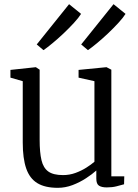

<svg xmlns="http://www.w3.org/2000/svg" viewBox="-20 -889 662 920"><path d="M491.5 9Q467.5 9 454.5 0.8Q441.5 -7.5 441.5 -33V-72Q421.5 -54 392 -34.8Q362.5 -15.5 327.8 -2.2Q293 11 257 11Q195.5 11 158.8 -11.5Q122 -34 105.5 -82Q89 -130 89 -206V-500L30 -517V-554L151 -567H152L170 -555V-218Q170 -158.5 178.8 -121.5Q187.5 -84.5 211.5 -67.2Q235.5 -50 282 -50Q313.5 -50 342 -60.5Q370.5 -71 393.8 -85.8Q417 -100.5 432.5 -114V-500L356.5 -517V-554L489.5 -567H490.5L513.5 -555V-44H575.5L574.5 -6Q558 -1.5 538 3.8Q518 9 491.5 9ZM189 -649H188L156 -676L311 -869L368.5 -822.5Q357 -804 334 -779Q311 -754 283.8 -728.2Q256.5 -702.5 231 -681.5Q205.5 -660.5 189 -649ZM402 -649H401L369 -676L524 -869L581.5 -822.5Q570 -804 547 -779Q524 -754 496.8 -728.2Q469.5 -702.5 444 -681.5Q418.5 -660.5 402 -649Z"/></svg>

Font: Merriweather 7pt Light
Style: Regular
Weight: 300
Designer: Eben Sorkin
Foundry: Eben Sorkin
Version: Version 2.200;gftools[0.9.31]